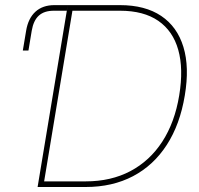

<svg xmlns="http://www.w3.org/2000/svg" viewBox="-20 -748 796 768"><path d="M71.3 -545.9 84.5 -625Q92.8 -674.8 121.8 -701.2Q150.9 -727.5 197.3 -727.5H251L247.1 -705.1H195.3Q156.7 -705.1 135.3 -685.5Q113.8 -666 106.9 -625L93.8 -545.9ZM322.8 0H142.1L146 -22.5H322.8Q423.8 -22.5 501.5 -63.5Q579.1 -104.5 629.2 -181.6Q679.2 -258.8 696.8 -366.2Q714.4 -472.7 693.1 -548.3Q671.9 -624 613.3 -664.6Q554.7 -705.1 460 -705.1H258.8L262.7 -727.5H460Q560.5 -727.5 624.8 -684.3Q689 -641.1 713.6 -560.3Q738.3 -479.5 719.2 -366.2Q700.2 -250.5 647.2 -168.5Q594.2 -86.4 512 -43.2Q429.7 0 322.8 0ZM273.4 -727.5 152.8 0H130.4L251 -727.5Z"/></svg>

Font: Inter 24pt Thin
Style: Italic
Weight: 250
Italic angle: -9.3988°
Version: Version 4.001;git-66647c0bb